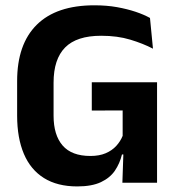

<svg xmlns="http://www.w3.org/2000/svg" viewBox="-20 -672 654 706"><path d="M264 13.5Q191 13.5 141.8 -17.2Q92.5 -48 67.8 -106.2Q43 -164.5 43 -247V-374Q43 -509.5 115.2 -581Q187.5 -652.5 327 -652.5Q372 -652.5 409.8 -645.8Q447.5 -639 478.2 -628.8Q509 -618.5 531.5 -606L542.5 -493Q506 -512 459 -526.2Q412 -540.5 352 -540.5Q262 -540.5 219.5 -497.5Q177 -454.5 177 -368V-246.5Q177 -175.5 210.2 -137Q243.5 -98.5 312.5 -98.5Q345 -98.5 368.5 -108.5Q392 -118.5 407.5 -135.5Q423 -152.5 431 -172.5V-306.5L449 -266L317.5 -265.5V-369.5H557.5V-103.5L428.5 -104Q420.5 -71 402.5 -44.5Q384.5 -18 351 -2.2Q317.5 13.5 264 13.5ZM434.5 -131.5H557.5V0H430Z"/></svg>

Font: Anek Bangla Medium SemiBold
Style: Regular
Weight: 600
Version: Version 1.003